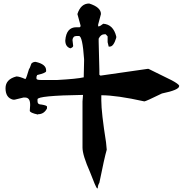

<svg xmlns="http://www.w3.org/2000/svg" viewBox="-20 -1209 1030 1067"><path d="M475.6 -1189.5Q541 -1168.9 541 -1130.9L525.4 -1072.3V-1062.5H528.3Q536.1 -1062.5 553.7 -1077.1Q609.4 -1073.2 626 -1006.8V-999Q611.3 -950.2 590.8 -950.2H584L578.1 -974.6V-1006.8L567.4 -1018.6H560.5Q540 -1018.6 528.3 -994.1V-977.5L532.2 -821.3V-793.9L537.1 -789.1H541L799.8 -826.2H805.7L934.6 -762.7Q970.7 -743.2 975.6 -733.4V-730.5Q975.6 -709 879.9 -689.5Q790 -645.5 782.2 -645.5Q628.9 -679.7 543 -679.7V-650.4Q543 -584 569.3 -418L573.2 -377Q560.5 -334 532.2 -193.4Q523.4 -178.7 523.4 -164.1L521.5 -162.1H519.5Q512.7 -167 480.5 -252Q438.5 -346.7 438.5 -388.7V-645.5L441.4 -681.6Q188.5 -677.7 188.5 -657.2V-645.5Q188.5 -627.9 210.9 -627.9Q241.2 -623 241.2 -616.2V-606.4Q224.6 -574.2 191.4 -574.2V-572.3Q145.5 -582 145.5 -593.8L147.5 -623V-627.9Q147.5 -667 119.1 -667H110.4L62.5 -655.3H51.8Q10.7 -666 10.7 -718.8Q10.7 -768.6 71.3 -784.2Q87.9 -784.2 121.1 -769.5Q126 -772.5 141.6 -826.2Q144.5 -826.2 154.3 -855.5Q163.1 -865.2 177.7 -865.2Q236.3 -852.5 236.3 -818.4V-813.5Q236.3 -803.7 186.5 -792L182.6 -782.2V-772.5Q182.6 -764.6 206.1 -764.6H299.8Q407.2 -770.5 445.3 -779.3L447.3 -870.1V-879.9Q438.5 -1008.8 418.9 -1008.8H404.3Q385.7 -1008.8 382.8 -987.3L386.7 -953.1Q384.8 -945.3 371.1 -940.4Q342.8 -949.2 342.8 -984.4Q348.6 -1057.6 404.3 -1057.6H421.9Q427.7 -1057.6 427.7 -1067.4L410.2 -1130.9Q428.7 -1189.5 475.6 -1189.5Z"/></svg>

Font: EG Dragon Caps 
Style: Regular
Weight: 400
Designer: Bill Roach / W.K. Roach
Version: Version 1.00 April 18, 2012, initial release